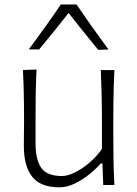

<svg xmlns="http://www.w3.org/2000/svg" viewBox="-20 -818 608 849"><path d="M242.7 10.3Q277.3 10.3 312.3 -7.1Q347.2 -24.4 377 -48.8Q406.7 -73.2 425.3 -95.2H433.1L436.5 0H485.8Q482.9 -57.1 481.9 -110.1Q481 -163.1 481 -226.1V-278.3Q481 -321.3 481.4 -359.1Q481.9 -397 482.9 -433.6Q483.9 -470.2 485.8 -508.3H425.8Q428.2 -451.2 429.4 -397.7Q430.7 -344.2 430.7 -282.2V-159.2Q407.2 -125.5 375.2 -98.4Q343.3 -71.3 311 -55.4Q278.8 -39.6 253.9 -39.6Q187.5 -39.6 162.4 -75.9Q137.2 -112.3 137.2 -183.1V-282.2Q137.2 -344.2 137.9 -398.9Q138.7 -453.6 141.6 -510.7L81.5 -508.3Q83.5 -470.2 84.5 -433.6Q85.4 -397 85.9 -359.1Q86.4 -321.3 86.4 -278.3Q86.4 -255.4 85.9 -230.5Q85.4 -205.6 85.4 -172.4Q85.4 -84 122.1 -36.9Q158.7 10.3 242.7 10.3ZM414.1 -597.7 459.5 -599.1Q422.4 -649.4 387.2 -699.2Q352.1 -749 318.4 -798.3H249Q215.8 -749 180.2 -699.5Q144.5 -649.9 107.4 -599.6H153.3Q187 -640.1 219.5 -680.4Q252 -720.7 283.2 -760.7Q314.9 -720.2 347.9 -679.2Q380.9 -638.2 414.1 -597.7Z"/></svg>

Font: Pinar-VF
Style: Regular
Weight: 300
Designer: Amin Abedi
Version: Version 3.0